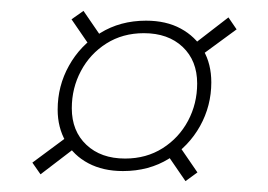

<svg xmlns="http://www.w3.org/2000/svg" viewBox="-20 -407 493 353"><path d="M111.5 -371.5 133.5 -387 169.5 -334.5 147.5 -319ZM400 -375 415 -353 345.5 -302 332 -322.5ZM343 -90 321 -74 285 -126.5 307 -142.5ZM39.5 -108 109 -159.5 122.5 -138.5 54.5 -86.5ZM248.5 -369Q285.5 -369 312.2 -354.5Q339 -340 353.8 -314.8Q368.5 -289.5 368.5 -255.5Q368.5 -212.5 347.8 -175.2Q327 -138 290.5 -115.2Q254 -92.5 206 -92.5Q169.5 -92.5 142.5 -106.8Q115.5 -121 100.8 -146.8Q86 -172.5 86 -205.5Q86 -249 106.8 -286.2Q127.5 -323.5 164.2 -346.2Q201 -369 248.5 -369ZM210 -115.5Q249 -115.5 279 -134.5Q309 -153.5 325.8 -185Q342.5 -216.5 342.5 -253.5Q342.5 -295.5 315.8 -320.8Q289 -346 244.5 -346Q205.5 -346 175.5 -327Q145.5 -308 128.8 -276.5Q112 -245 112 -208Q112 -166 138.8 -140.8Q165.5 -115.5 210 -115.5Z"/></svg>

Font: Newsreader ExtraLight
Style: Italic
Weight: 250
Italic angle: -17°
Designer: Hugues Gentile
Foundry: Production Type
Version: Version 1.003